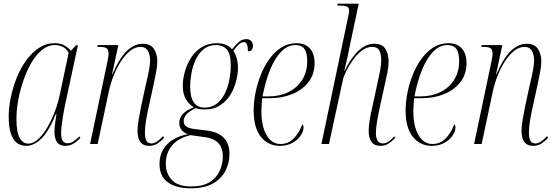

<svg xmlns="http://www.w3.org/2000/svg" viewBox="-20 -780 3011 1040"><path d="M123 10Q74 10 50.5 -30.5Q27 -71 27 -146Q27 -195 38 -250Q49 -305 70 -357.5Q91 -410 121.5 -452.5Q152 -495 191 -520.5Q230 -546 276 -546Q308 -546 329 -534Q350 -522 364 -505L392 -535H402L330 -200Q326 -180 321.5 -153.5Q317 -127 314 -101Q311 -75 311 -58Q311 -4 345 -4Q362 -4 377 -13.5Q392 -23 410 -41L416 -34Q399 -15 378.5 -2.5Q358 10 333 10Q302 10 288.5 -10.5Q275 -31 275 -65Q275 -86 278.5 -112.5Q282 -139 286 -163H283Q244 -67 203.5 -28.5Q163 10 123 10ZM133 -2Q160 -2 186.5 -26Q213 -50 236 -89.5Q259 -129 277.5 -177.5Q296 -226 306 -277L352 -494Q341 -515 321 -525.5Q301 -536 278 -536Q240 -536 207.5 -509.5Q175 -483 149.5 -439Q124 -395 106 -342Q88 -289 78.5 -235.5Q69 -182 69 -136Q69 -63 87 -32.5Q105 -2 133 -2Z M788 10Q725 10 725 -70Q725 -97 730.5 -130Q736 -163 744 -202L774 -340Q777 -351 781.5 -371.5Q786 -392 789.5 -414.5Q793 -437 793 -455Q793 -469 789 -485.5Q785 -502 773.5 -514Q762 -526 740 -526Q712 -526 685 -504.5Q658 -483 635.5 -448.5Q613 -414 596 -371.5Q579 -329 570 -287L509 0H468L561 -442Q564 -457 566 -468.5Q568 -480 568 -489Q568 -510 558 -518Q548 -526 519 -526H507L509 -536H621L587 -378H589Q627 -466 667.5 -504.5Q708 -543 753 -543Q796 -543 814 -514.5Q832 -486 832 -449Q832 -424 826 -391.5Q820 -359 813 -327L782 -185Q775 -152 770 -120.5Q765 -89 765 -62Q765 -34 772.5 -18.5Q780 -3 800 -3Q812 -3 827 -11.5Q842 -20 863 -42L869 -34Q847 -10 828.5 0Q810 10 788 10Z M1014 240Q934 240 889 207.5Q844 175 844 108Q844 62 864.5 28.5Q885 -5 920.5 -25.5Q956 -46 998 -53Q972 -63 961.5 -79Q951 -95 951 -114Q951 -137 967 -158.5Q983 -180 1030 -199Q1004 -214 987 -242.5Q970 -271 970 -317Q970 -351 981 -391Q992 -431 1014 -466Q1036 -501 1071 -523.5Q1106 -546 1155 -546Q1208 -546 1237 -513Q1257 -538 1274 -553Q1291 -568 1315 -568Q1332 -568 1341 -557.5Q1350 -547 1350 -532Q1350 -519 1344 -510.5Q1338 -502 1323 -502Q1323 -552 1302 -552Q1288 -552 1274.5 -540Q1261 -528 1244 -506Q1252 -494 1260.5 -469.5Q1269 -445 1269 -411Q1269 -381 1259.5 -342.5Q1250 -304 1229 -268.5Q1208 -233 1173 -210Q1138 -187 1088 -187Q1072 -187 1059 -189.5Q1046 -192 1040 -194Q975 -165 975 -124Q975 -103 991 -93.5Q1007 -84 1035 -81L1098 -73Q1223 -59 1223 54Q1223 102 1201.5 144.5Q1180 187 1134 213.5Q1088 240 1014 240ZM1089 -197Q1128 -197 1155.5 -219.5Q1183 -242 1199.5 -277Q1216 -312 1223 -351.5Q1230 -391 1230 -425Q1230 -490 1208 -513Q1186 -536 1151 -536Q1111 -536 1083.5 -514Q1056 -492 1040 -457Q1024 -422 1017 -383.5Q1010 -345 1010 -312Q1010 -197 1089 -197ZM1016 230Q1079 230 1116.5 206Q1154 182 1170.5 144.5Q1187 107 1187 67Q1187 20 1162 -5.5Q1137 -31 1091 -37L1012 -48Q945 -32 911.5 8.5Q878 49 878 107Q878 159 910.5 194.5Q943 230 1016 230Z M1495 10Q1433 10 1393.5 -38.5Q1354 -87 1354 -182Q1354 -227 1364 -277.5Q1374 -328 1393 -375.5Q1412 -423 1440 -461.5Q1468 -500 1504.5 -523Q1541 -546 1586 -546Q1633 -546 1658.5 -517.5Q1684 -489 1684 -438Q1684 -378 1651 -335.5Q1618 -293 1563 -270.5Q1508 -248 1441 -248H1401Q1399 -241 1397.5 -219Q1396 -197 1396 -177Q1396 -96 1424 -48Q1452 0 1499 0Q1543 0 1572.5 -31.5Q1602 -63 1617 -106Q1620 -104 1622 -100Q1624 -96 1624 -88Q1624 -68 1608 -45Q1592 -22 1563.5 -6Q1535 10 1495 10ZM1436 -258Q1496 -258 1543 -281.5Q1590 -305 1617 -348Q1644 -391 1644 -449Q1644 -495 1628.5 -515.5Q1613 -536 1581 -536Q1537 -536 1502 -499Q1467 -462 1442 -399.5Q1417 -337 1402 -258Z M2040 10Q2008 10 1992.5 -11Q1977 -32 1977 -70Q1977 -95 1982.5 -130Q1988 -165 1997 -202L2025 -331Q2032 -363 2038.5 -395Q2045 -427 2045 -456Q2045 -486 2035 -506Q2025 -526 1995 -526Q1966 -526 1939 -505Q1912 -484 1890.5 -453.5Q1869 -423 1854.5 -393Q1840 -363 1837 -346L1762 0H1721L1866 -690Q1871 -713 1871 -723Q1871 -739 1859.5 -744.5Q1848 -750 1821 -750H1806L1809 -760H1923L1871 -514Q1869 -501 1864 -479Q1859 -457 1854 -434.5Q1849 -412 1845 -397H1847Q1919 -543 2007 -543Q2051 -543 2068 -514.5Q2085 -486 2085 -447Q2085 -419 2078.5 -387.5Q2072 -356 2066 -330L2037 -197Q2028 -156 2022 -119.5Q2016 -83 2016 -59Q2016 -34 2025 -18.5Q2034 -3 2054 -3Q2082 -3 2115 -41L2122 -34Q2103 -15 2085 -2.5Q2067 10 2040 10Z M2318 10Q2256 10 2216.5 -38.5Q2177 -87 2177 -182Q2177 -227 2187 -277.5Q2197 -328 2216 -375.5Q2235 -423 2263 -461.5Q2291 -500 2327.5 -523Q2364 -546 2409 -546Q2456 -546 2481.5 -517.5Q2507 -489 2507 -438Q2507 -378 2474 -335.5Q2441 -293 2386 -270.5Q2331 -248 2264 -248H2224Q2222 -241 2220.5 -219Q2219 -197 2219 -177Q2219 -96 2247 -48Q2275 0 2322 0Q2366 0 2395.5 -31.5Q2425 -63 2440 -106Q2443 -104 2445 -100Q2447 -96 2447 -88Q2447 -68 2431 -45Q2415 -22 2386.5 -6Q2358 10 2318 10ZM2259 -258Q2319 -258 2366 -281.5Q2413 -305 2440 -348Q2467 -391 2467 -449Q2467 -495 2451.5 -515.5Q2436 -536 2404 -536Q2360 -536 2325 -499Q2290 -462 2265 -399.5Q2240 -337 2225 -258Z M2868 10Q2805 10 2805 -70Q2805 -97 2810.5 -130Q2816 -163 2824 -202L2854 -340Q2857 -351 2861.5 -371.5Q2866 -392 2869.5 -414.5Q2873 -437 2873 -455Q2873 -469 2869 -485.5Q2865 -502 2853.5 -514Q2842 -526 2820 -526Q2792 -526 2765 -504.5Q2738 -483 2715.5 -448.5Q2693 -414 2676 -371.5Q2659 -329 2650 -287L2589 0H2548L2641 -442Q2644 -457 2646 -468.5Q2648 -480 2648 -489Q2648 -510 2638 -518Q2628 -526 2599 -526H2587L2589 -536H2701L2667 -378H2669Q2707 -466 2747.5 -504.5Q2788 -543 2833 -543Q2876 -543 2894 -514.5Q2912 -486 2912 -449Q2912 -424 2906 -391.5Q2900 -359 2893 -327L2862 -185Q2855 -152 2850 -120.5Q2845 -89 2845 -62Q2845 -34 2852.5 -18.5Q2860 -3 2880 -3Q2892 -3 2907 -11.5Q2922 -20 2943 -42L2949 -34Q2927 -10 2908.5 0Q2890 10 2868 10Z"/></svg>

Font: Noto Serif Display Condensed ExtraLight
Style: Italic
Weight: 200
Width: 3
Italic angle: -12°
Designer: Monotype Design Team
Foundry: Monotype Imaging Inc.
Version: Version 2.009